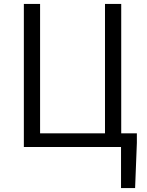

<svg xmlns="http://www.w3.org/2000/svg" viewBox="-20 -752 751 982"><path d="M600 -70V-732H517V-70H185V-732H102V0H599V210H671L680 -21V-70Z"/></svg>

Font: Noto Sans CJK JP DemiLight
Style: Regular
Weight: 350
Designer: Ryoko NISHIZUKA (kana & ideographs); Paul D. Hunt (Latin, Greek & Cyrillic); Wenlong ZHANG (bopomofo); Sandoll Communica
Foundry: Adobe Systems Incorporated
Version: Version 1.004;PS 1.004;hotconv 1.0.82;makeotf.lib2.5.63406